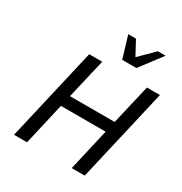

<svg xmlns="http://www.w3.org/2000/svg" viewBox="-217 -1131 1226 1291"><g transform="rotate(30 396.5 -485.0)"><path d="M525 0 600 -326H253L178 0H77L244 -722H345L273 -413H620L692 -722H793L626 0ZM565 -800H455L404 -970H464L523 -860L634 -970H694Z"/></g></svg>

Font: Perun
Style: Italic
Weight: 400
Italic angle: -12°
Foundry: Copyright (c) Stefan Peev, Context Ltd, 2016
Version: Version 1.027